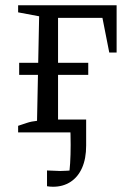

<svg xmlns="http://www.w3.org/2000/svg" viewBox="-20 -504 490 731"><path d="M49 0V-25Q64 -30 82 -36Q100 -42 121 -44L129 -442L49 -457V-484H424V-304H396L370 -436H201V0ZM182 207Q169 207 159 205V145Q172 145 184.5 146Q197 147 209 147Q222 147 235 146Q248 145 262 144L241 174Q245 149 247 117.5Q249 86 249 47Q249 28 248.5 8.5Q248 -11 247 -30L276 0H162V-49H308V50Q308 100 292.5 135Q277 170 248.5 188.5Q220 207 182 207ZM53 -219V-265H316V-219Z"/></svg>

Font: Piazzolla 24pt
Style: Regular
Weight: 400
Designer: Juan Pablo del Peral
Foundry: Huerta Tipografica
Version: Version 2.005